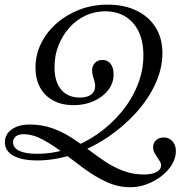

<svg xmlns="http://www.w3.org/2000/svg" viewBox="-20 -602 784 815"><path d="M533.1 192.7Q480.6 192.7 431.9 170.2Q383.1 147.6 337.1 113.7Q291.1 79.8 247.2 46.4Q203.2 12.9 161.3 -9.7Q119.4 -32.3 78.2 -32.3Q58.9 -32.3 47.2 -23Q35.5 -13.7 35.5 1.6Q35.5 25.8 61.7 38.3Q87.9 50.8 137.1 50.8Q206.5 50.8 272.2 28.6Q337.9 6.5 395.2 -33.9Q452.4 -74.2 496 -127Q539.5 -179.8 564.1 -241.1Q588.7 -302.4 588.7 -366.9Q588.7 -425 569 -466.9Q549.2 -508.9 512.5 -531.5Q475.8 -554 426.6 -554Q381.5 -554 342.3 -535.5Q303.2 -516.9 274.2 -484.3Q245.2 -451.6 228.2 -408.9Q211.3 -366.1 211.3 -316.9Q211.3 -255.6 239.5 -221.8Q267.7 -187.9 319.4 -187.9Q350 -187.9 366.9 -200.8Q383.9 -213.7 383.9 -236.3Q383.9 -247.6 380.6 -258.1Q377.4 -268.5 374.2 -279.8Q371 -291.1 371 -302.4Q371 -322.6 383.1 -335.1Q395.2 -347.6 414.5 -347.6Q437.1 -347.6 449.6 -331Q462.1 -314.5 462.1 -285.5Q462.1 -249.2 439.5 -219.8Q416.9 -190.3 378.2 -173Q339.5 -155.6 291.9 -155.6Q242.7 -155.6 206.5 -175Q170.2 -194.4 150.4 -230.2Q130.6 -266.1 130.6 -314.5Q130.6 -369.4 154.4 -417.7Q178.2 -466.1 220.6 -503.2Q262.9 -540.3 318.1 -561.3Q373.4 -582.3 437.1 -582.3Q507.3 -582.3 559.7 -556.9Q612.1 -531.5 640.7 -485.5Q669.4 -439.5 669.4 -376.6Q669.4 -310.5 639.1 -245.2Q608.9 -179.8 556 -121.8Q503.2 -63.7 435.1 -18.1Q366.9 27.4 290.7 53.2Q214.5 79 137.9 79Q72.6 79 36.7 58.9Q0.8 38.7 0.8 2.4Q0.8 -32.3 29.8 -52.8Q58.9 -73.4 105.6 -73.4Q157.3 -73.4 200.8 -58.1Q244.4 -42.7 281.9 -18.5Q319.4 5.6 354.8 32.7Q390.3 59.7 426.6 83.9Q462.9 108.1 503.6 123.4Q544.4 138.7 591.1 138.7Q625 138.7 644.4 128.2Q663.7 117.7 663.7 100Q663.7 91.1 658.5 82.7Q653.2 74.2 646.8 64.9Q640.3 55.6 635.1 45.2Q629.8 34.7 629.8 23.4Q629.8 4.8 642.3 -6.9Q654.8 -18.5 675 -18.5Q697.6 -18.5 712.1 -2.4Q726.6 13.7 726.6 39.5Q726.6 67.7 710.9 94.8Q695.2 121.8 667.3 144Q639.5 166.1 604.8 179.4Q570.2 192.7 533.1 192.7Z"/></svg>

Font: Playfair 5pt SemiExpanded Light Light
Style: Italic
Weight: 300
Italic angle: -15.6°
Version: Version 2.203